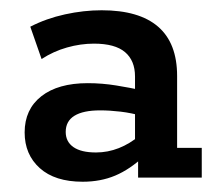

<svg xmlns="http://www.w3.org/2000/svg" viewBox="-20 -613 424 374"><path d="M141 -259Q87 -259 57.5 -285.5Q28 -312 28 -355Q28 -400 60.5 -425.5Q93 -451 151 -451Q179 -451 206.5 -446.5Q234 -442 257 -437L243 -428V-464Q243 -495 223.5 -511.5Q204 -528 163 -528Q137 -528 110.5 -520.5Q84 -513 61 -498L39 -561Q70 -577 106.5 -585Q143 -593 178 -593Q251 -593 288 -561Q325 -529 325 -465V-325H373V-267H249V-317L261 -309Q233 -283 204.5 -271Q176 -259 141 -259ZM167 -316Q190 -316 211.5 -324.5Q233 -333 252 -349L243 -329V-403L257 -387Q236 -393 215 -395.5Q194 -398 175 -398Q142 -398 125 -387.5Q108 -377 108 -356Q108 -337 123 -326.5Q138 -316 167 -316Z"/></svg>

Font: Rokkitt SemiBold Medium
Style: Regular
Weight: 500
Version: Version 3.103